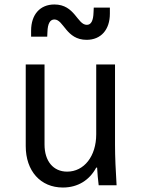

<svg xmlns="http://www.w3.org/2000/svg" viewBox="-20 -828 640 858"><path d="M494 -180V-540H410V-228C410 -130 356 -61 280 -61C218 -61 179 -108 179 -182V-540H95V-175C95 -64 161 10 261 10C328 10 380 -23 410 -79H414C415 -53 418 -27 421 0H501C497 -63 494 -129 494 -180ZM119 -664H191L192 -685C193 -723 204 -741 223 -741C265 -741 275 -650 367 -650C431 -650 471 -695 471 -767V-794H399L398 -773C397 -735 387 -717 368 -717C325 -717 315 -808 223 -808C159 -808 119 -763 119 -691Z"/></svg>

Font: CommitMono
Style: 400Regular
Weight: 400
Monospace: yes
Designer: Eigil Nikolajsen
Foundry: Eigil Nikolajsen
Version: Version 1.143